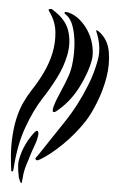

<svg xmlns="http://www.w3.org/2000/svg" viewBox="-20 -156 282 428"><path d="M185 -23Q178 4 158.5 36Q139 68 111 88Q110 89 105.5 92Q101 95 98 93Q97 92 98 87Q99 82 100 80Q105 67 116 47Q127 27 133 13Q139 0 142.5 -20Q146 -40 146 -60.5Q146 -81 141.5 -98.5Q137 -116 125 -125Q124 -125 124 -128Q124 -129 125 -129Q126 -130 133 -128Q147 -123 158.5 -111Q170 -99 177 -84Q184 -69 186 -52.5Q188 -36 185 -23ZM171 114Q149 142 121 165Q93 188 70 199Q68 200 65 201Q62 202 60 200Q58 198 60 195.5Q62 193 64 191Q94 153 124 116Q154 79 177 33Q190 7 198 -22Q206 -51 195 -85Q194 -89 195 -89Q195 -89 200 -86Q220 -69 222.5 -41Q225 -13 217.5 16Q210 45 196.5 72Q183 99 171 114ZM10 222Q9 223 9 225V226Q9 227 8 226Q5 226 5 224V221Q3 184 6.5 156.5Q10 129 16.5 108.5Q23 88 32 72.5Q41 57 52 43Q65 27 77.5 6Q90 -15 97 -38Q104 -61 103.5 -85Q103 -109 90 -130Q86 -136 92 -136Q95 -136 96 -135.5Q97 -135 99 -133Q126 -113 132 -87.5Q138 -62 130.5 -35Q123 -8 107 17.5Q91 43 75 63Q54 90 36 129Q18 168 10 222ZM44 199Q39 210 35.5 220Q32 230 30 244Q29 246 29 249Q29 252 27 252Q26 252 24 246L22 240Q20 223 20.5 211.5Q21 200 29 181Q32 174 37 165.5Q42 157 47.5 150Q53 143 57.5 138.5Q62 134 64 136Q67 139 64.5 148.5Q62 158 60 162Q56 171 52 179.5Q48 188 44 199Z"/></svg>

Font: mr_AkronimG
Style: Regular
Weight: 400
Version: Version 1.002 April 14, 2020